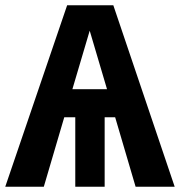

<svg xmlns="http://www.w3.org/2000/svg" viewBox="-29 -712 686 732"><path d="M488 0 410 -265H370V0H258V-265H216L138 0H-9L227 -692H403L637 0ZM247 -372H379L313 -595Z"/></svg>

Font: Fira Sans SemiBold
Style: Regular
Weight: 600
Designer: bBox Type GmbH & Carrois Corporate GbR & Edenspiekermann AG
Foundry: bBox Type GmbH & Carrois Corporate GbR & Edenspiekermann AG
Version: Version 4.301;PS 004.301;hotconv 1.0.88;makeotf.lib2.5.64775